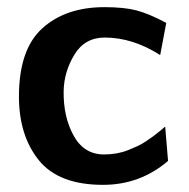

<svg xmlns="http://www.w3.org/2000/svg" viewBox="-20 -507 528 537"><path d="M33 -237Q33 -369 98.5 -428Q164 -487 272 -487Q327 -487 361.5 -478Q396 -469 445 -443L428 -353Q351 -402 273 -402Q217 -402 188 -354Q159 -306 158 -252Q157 -180 186 -127.5Q215 -75 271 -75Q289 -75 306 -78Q323 -81 338 -87Q353 -93 365 -98.5Q377 -104 390 -113Q403 -122 410 -127Q417 -132 428.5 -141.5Q440 -151 442 -153L450 -57Q372 10 268 10Q144 10 88.5 -59Q33 -128 33 -237Z"/></svg>

Font: Coval
Style: ExtraBold
Weight: 800
Foundry: Context Ltd
Version: Version 001.000